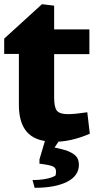

<svg xmlns="http://www.w3.org/2000/svg" viewBox="-40 -663 476 915"><path d="M336 122Q336 175 279.5 203.5Q223 232 125 232L115 195Q151 195 181 189Q211 183 225 173Q227 161 227 154Q227 137 212 130Q197 123 148 117V97L174 9Q111 -1 80.5 -44Q50 -87 50 -163V-406H-20V-479L160 -643L218 -636V-523H386V-405H218V-199Q218 -151 231.5 -135Q245 -119 284 -119Q317 -119 376 -128L388 -26Q355 -11 316 -0.5Q277 10 239 12L220 40Q244 45 276 54Q306 65 321 80Q336 95 336 122Z"/></svg>

Font: Suez One
Style: Regular
Weight: 400
Version: Version 1.000